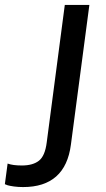

<svg xmlns="http://www.w3.org/2000/svg" viewBox="-177 -550 431 782"><path d="M13.2 30.8 86.9 -529.8H187L111.8 39.1Q89.4 211.9 -83 211.9Q-103 211.9 -120.4 209.5Q-137.7 207 -145.8 204.6Q-153.8 202.1 -157.2 200.2L-146 116.2Q-125 124 -87.9 124Q-43 124 -18.3 104.5Q6.3 85 13.2 30.8Z"/></svg>

Font: Cooper Hewitt
Style: Medium Italic
Weight: 708
Designer: Village Type and Design LLC
Foundry: Cooper Hewitt Smithsonian Design Museum
Version: 1.000